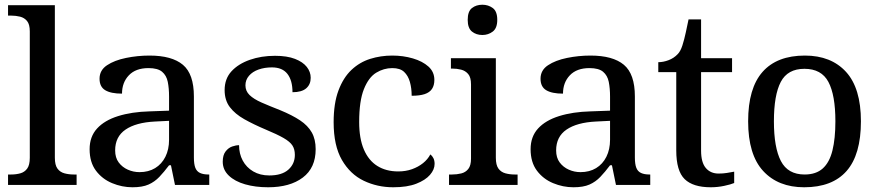

<svg xmlns="http://www.w3.org/2000/svg" viewBox="-20 -782 3699 812"><path d="M14 0V-44H27Q48 -44 66 -49Q84 -54 95 -69Q106 -84 106 -115V-649Q106 -679 94.5 -693Q83 -707 65 -711.5Q47 -716 27 -716H14V-760H212V-115Q212 -84 223 -69Q234 -54 252.5 -49Q271 -44 292 -44H304V0Z M540 10Q496 10 454 -7.5Q412 -25 385.5 -60.5Q359 -96 359 -151Q359 -204 390.5 -238.5Q422 -273 479.5 -291Q537 -309 612 -311L695 -314V-373Q695 -409 689.5 -436Q684 -463 665.5 -478.5Q647 -494 608 -494Q554 -494 525 -463.5Q496 -433 496 -386Q449 -386 425 -400.5Q401 -415 401 -449Q401 -485 432.5 -506Q464 -527 513 -537Q562 -547 612 -547Q707 -547 753.5 -508Q800 -469 800 -374V-116Q800 -88 806 -72.5Q812 -57 826 -50.5Q840 -44 862 -44H865V0H720L703 -83H695Q674 -55 654 -34Q634 -13 608 -1.5Q582 10 540 10ZM570 -54Q608 -54 636 -71Q664 -88 679.5 -119Q695 -150 695 -191V-271L635 -268Q555 -264 511 -234Q467 -204 467 -146Q467 -115 482 -95Q497 -75 520.5 -64.5Q544 -54 570 -54Z M1114 10Q1060 10 1016.5 -2.5Q973 -15 947.5 -39.5Q922 -64 922 -98Q922 -126 934 -141.5Q946 -157 962 -162.5Q978 -168 991 -168Q991 -132 1006.5 -103Q1022 -74 1051 -57Q1080 -40 1119 -40Q1172 -40 1199.5 -64.5Q1227 -89 1227 -127Q1227 -151 1216.5 -167Q1206 -183 1179 -198.5Q1152 -214 1104 -234Q1052 -256 1013 -278Q974 -300 952 -329Q930 -358 930 -401Q930 -449 959 -480.5Q988 -512 1036.5 -529Q1085 -546 1143 -546Q1194 -546 1227.5 -533Q1261 -520 1277.5 -499Q1294 -478 1294 -453Q1294 -425 1275 -408.5Q1256 -392 1217 -392Q1217 -442 1195.5 -469.5Q1174 -497 1130 -497Q1099 -497 1073.5 -488Q1048 -479 1033 -461.5Q1018 -444 1018 -421Q1018 -397 1035.5 -380Q1053 -363 1086 -348.5Q1119 -334 1165 -316Q1216 -295 1249 -273Q1282 -251 1298.5 -222Q1315 -193 1315 -151Q1315 -72 1260.5 -31Q1206 10 1114 10Z M1643 10Q1576 10 1518.5 -17.5Q1461 -45 1426 -105.5Q1391 -166 1391 -265Q1391 -345 1411.5 -399.5Q1432 -454 1466.5 -486.5Q1501 -519 1545.5 -533Q1590 -547 1639 -547Q1685 -547 1726 -535Q1767 -523 1792 -500.5Q1817 -478 1817 -444Q1817 -421 1807 -406Q1797 -391 1776 -384Q1755 -377 1721 -377Q1721 -409 1713.5 -435.5Q1706 -462 1689 -478Q1672 -494 1639 -494Q1603 -494 1571 -474.5Q1539 -455 1519 -405Q1499 -355 1499 -266Q1499 -196 1519 -149.5Q1539 -103 1576 -80Q1613 -57 1664 -57Q1696 -57 1722.5 -66.5Q1749 -76 1769 -92Q1789 -108 1800 -129Q1808 -123 1813 -113Q1818 -103 1818 -89Q1818 -65 1798.5 -42.5Q1779 -20 1740.5 -5Q1702 10 1643 10Z M1879 0V-44H1892Q1912 -44 1930.5 -48.5Q1949 -53 1960.5 -67.5Q1972 -82 1972 -111V-425Q1972 -455 1960 -469Q1948 -483 1930 -487.5Q1912 -492 1892 -492H1887V-536H2077V-115Q2077 -84 2088 -69Q2099 -54 2117.5 -49Q2136 -44 2157 -44H2169V0ZM2020 -634Q1994 -634 1976 -648.5Q1958 -663 1958 -698Q1958 -734 1976 -748Q1994 -762 2020 -762Q2045 -762 2064 -748Q2083 -734 2083 -698Q2083 -663 2064 -648.5Q2045 -634 2020 -634Z M2405 10Q2361 10 2319 -7.5Q2277 -25 2250.5 -60.5Q2224 -96 2224 -151Q2224 -204 2255.5 -238.5Q2287 -273 2344.5 -291Q2402 -309 2477 -311L2560 -314V-373Q2560 -409 2554.5 -436Q2549 -463 2530.5 -478.5Q2512 -494 2473 -494Q2419 -494 2390 -463.5Q2361 -433 2361 -386Q2314 -386 2290 -400.5Q2266 -415 2266 -449Q2266 -485 2297.5 -506Q2329 -527 2378 -537Q2427 -547 2477 -547Q2572 -547 2618.5 -508Q2665 -469 2665 -374V-116Q2665 -88 2671 -72.5Q2677 -57 2691 -50.5Q2705 -44 2727 -44H2730V0H2585L2568 -83H2560Q2539 -55 2519 -34Q2499 -13 2473 -1.5Q2447 10 2405 10ZM2435 -54Q2473 -54 2501 -71Q2529 -88 2544.5 -119Q2560 -150 2560 -191V-271L2500 -268Q2420 -264 2376 -234Q2332 -204 2332 -146Q2332 -115 2347 -95Q2362 -75 2385.5 -64.5Q2409 -54 2435 -54Z M2986 10Q2911 10 2875.5 -24.5Q2840 -59 2840 -146V-477H2764V-519Q2785 -519 2807.5 -527.5Q2830 -536 2846 -553Q2858 -565 2866 -590Q2874 -615 2880.5 -645.5Q2887 -676 2892 -700H2945V-536H3076V-477H2945V-145Q2945 -95 2965 -71.5Q2985 -48 3019 -48Q3038 -48 3053.5 -50.5Q3069 -53 3085 -56V-8Q3071 -2 3043 4Q3015 10 2986 10Z M3381 10Q3271 10 3207.5 -59Q3144 -128 3144 -269Q3144 -409 3205 -478Q3266 -547 3384 -547Q3495 -547 3558 -478Q3621 -409 3621 -269Q3621 -128 3560.5 -59Q3500 10 3381 10ZM3383 -44Q3431 -44 3459.5 -69.5Q3488 -95 3500.5 -145.5Q3513 -196 3513 -269Q3513 -380 3483.5 -435.5Q3454 -491 3382 -491Q3311 -491 3282 -435.5Q3253 -380 3253 -269Q3253 -158 3282.5 -101Q3312 -44 3383 -44Z"/></svg>

Font: ET Text
Style: Regular
Weight: 470
Designer: Monotype Design Team
Foundry: Monotype Imaging Inc.
Version: Version 2.009